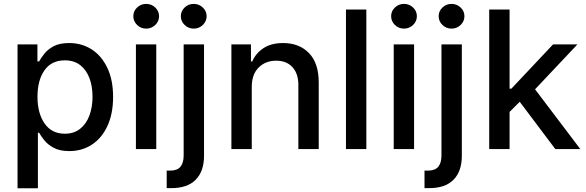

<svg xmlns="http://www.w3.org/2000/svg" viewBox="-20 -777 3056 1001"><path d="M71.4 204.5V-545.5H175.1V-457H183.9Q193.5 -474.1 210.8 -496.4Q228 -518.8 259.1 -535.7Q290.1 -552.6 340.6 -552.6Q406.6 -552.6 458.3 -519.2Q509.9 -485.8 539.8 -422.9Q569.6 -360.1 569.6 -271.7Q569.6 -183.6 540.1 -120.2Q510.7 -56.8 459.2 -23.1Q407.7 10.7 341.6 10.7Q291.9 10.7 260.7 -6Q229.4 -22.7 211.5 -45.1Q193.5 -67.5 183.9 -84.9H177.6V204.5ZM175.4 -272.7Q175.4 -186.8 212.4 -133.3Q249.3 -79.9 317.8 -79.9Q365.4 -79.9 397.5 -105.3Q429.7 -130.7 446 -174.4Q462.4 -218 462.4 -272.7Q462.4 -327.1 446.2 -369.9Q430 -412.6 398.1 -437.5Q366.1 -462.4 317.8 -462.4Q248.2 -462.4 211.8 -410.3Q175.4 -358.3 175.4 -272.7Z M688.6 0V-545.5H794.7V0ZM742.2 -627.8Q714.5 -627.8 694.8 -646.8Q675.1 -665.8 675.1 -692.5Q675.1 -719.1 694.8 -737.9Q714.5 -756.7 742.2 -756.7Q769.5 -756.7 789.4 -737.9Q809.3 -719.1 809.3 -692.5Q809.3 -665.8 789.4 -646.8Q769.5 -627.8 742.2 -627.8Z M937.5 -545.5H1043.7V34.8Q1043.7 116.8 999.5 160.9Q955.3 204.9 869.7 203.8H849.1V112.2Q854 112.6 857.8 112.6Q861.5 112.6 866.1 112.6Q904.1 112.6 920.8 92.3Q937.5 72.1 937.5 34.1ZM990.1 -627.8Q962.4 -627.8 942.6 -646.8Q922.9 -665.8 922.9 -692.5Q922.9 -719.1 942.6 -737.9Q962.4 -756.7 990.1 -756.7Q1017.4 -756.7 1037.3 -737.9Q1057.2 -719.1 1057.2 -692.5Q1057.2 -665.8 1037.3 -646.8Q1017.4 -627.8 990.1 -627.8Z M1292.6 -323.9V0H1186.4V-545.5H1288.4V-456.7H1295.1Q1313.9 -500 1354.2 -526.3Q1394.5 -552.6 1456 -552.6Q1539.8 -552.6 1590.7 -500.4Q1641.7 -448.2 1641.7 -346.9V0H1535.5V-334.2Q1535.5 -393.5 1504.6 -427Q1473.7 -460.6 1419.7 -460.6Q1364.3 -460.6 1328.5 -424.9Q1292.6 -389.2 1292.6 -323.9Z M1889.9 -727.3V0H1783.7V-727.3Z M2032.7 0V-545.5H2138.8V0ZM2086.3 -627.8Q2058.6 -627.8 2038.9 -646.8Q2019.2 -665.8 2019.2 -692.5Q2019.2 -719.1 2038.9 -737.9Q2058.6 -756.7 2086.3 -756.7Q2113.6 -756.7 2133.5 -737.9Q2153.4 -719.1 2153.4 -692.5Q2153.4 -665.8 2133.5 -646.8Q2113.6 -627.8 2086.3 -627.8Z M2281.6 -545.5H2387.8V34.8Q2387.8 116.8 2343.6 160.9Q2299.4 204.9 2213.8 203.8H2193.2V112.2Q2198.2 112.6 2201.9 112.6Q2205.6 112.6 2210.2 112.6Q2248.2 112.6 2264.9 92.3Q2281.6 72.1 2281.6 34.1ZM2334.2 -627.8Q2306.5 -627.8 2286.8 -646.8Q2267 -665.8 2267 -692.5Q2267 -719.1 2286.8 -737.9Q2306.5 -756.7 2334.2 -756.7Q2361.5 -756.7 2381.4 -737.9Q2401.3 -719.1 2401.3 -692.5Q2401.3 -665.8 2381.4 -646.8Q2361.5 -627.8 2334.2 -627.8Z M2530.5 0V-727.3H2636.7V-314.6H2646L2863.3 -545.5H2990.4L2769.5 -311.4L3005.3 0H2875L2689.6 -246.4L2636.7 -193.5V0Z"/></svg>

Font: Inter UI Medium
Style: Regular
Weight: 500
Designer: Rasmus Andersson
Foundry: rsms
Version: 3.2;8d6f07862